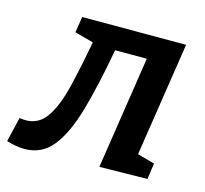

<svg xmlns="http://www.w3.org/2000/svg" viewBox="-126 -627 782 732"><g transform="rotate(15 264.5 -260.5)"><path d="M-42 -1 -19 -98Q-5 -96 6 -96Q57 -96 87.5 -140.5Q118 -185 137.5 -265Q157 -345 176 -449L102 -469L112 -532H522L453 -82L521 -63L512 0L323 3L391 -442H266Q240 -298 211 -196.5Q182 -95 139.5 -42Q97 11 30 11Q-3 11 -42 -1Z"/></g></svg>

Font: Bitter SemiBold
Style: Italic
Weight: 600
Italic angle: -9°
Designer: Sol Matas, and Bitter project Authors
Foundry: Sol Matas
Version: Version 2.001